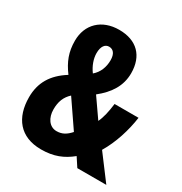

<svg xmlns="http://www.w3.org/2000/svg" viewBox="-171 -849 935 986"><g transform="rotate(30 296.5 -356.5)"><path d="M253 -723C150 -723 83 -658 83 -561C83 -494 102 -446 142 -392C62 -342 24 -278 24 -192C24 -71 86 10 211 10C286 10 338 -12 387 -52L421 0H593L484 -145C526 -215 553 -302 564 -381H422C416 -332 407 -293 393 -264L315 -376C379 -427 417 -485 417 -560C417 -662 358 -723 253 -723ZM251 -622C276 -622 292 -603 292 -565C292 -525 278 -487 247 -461C224 -492 211 -529 211 -561C211 -602 228 -622 251 -622ZM207 -307 313 -152C289 -125 266 -111 233 -111C190 -111 164 -151 164 -200C164 -247 177 -279 207 -307Z"/></g></svg>

Font: Noto Sans Oriya ExtCond Bold
Style: Bold
Weight: 700
Width: 2
Designer: Amélie Bonet and Sol Matas
Foundry: Google LLC
Version: Version 2.006